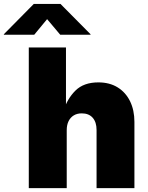

<svg xmlns="http://www.w3.org/2000/svg" viewBox="-101 -973 764 993"><path d="M244.1 -299.3V0H47.9V-727.5H240.2V-398.9H227.1Q246.6 -462.4 289.3 -504.6Q332 -546.9 407.7 -546.9Q465.8 -546.9 507.6 -521Q549.3 -495.1 571.8 -449Q594.2 -402.8 594.2 -342.8V0H398.4V-300.8Q398.4 -341.3 378.4 -364Q358.4 -386.7 321.8 -386.7Q297.9 -386.7 280.5 -376.2Q263.2 -365.7 253.7 -346.4Q244.1 -327.1 244.1 -299.3ZM76.2 -793.5H-81.1V-795.9L73.7 -952.6H211.9L367.2 -795.9V-793.5H210.4L142.6 -874Z"/></svg>

Font: Inter 18pt Black
Style: Regular
Weight: 900
Designer: Rasmus Andersson
Foundry: rsms
Version: Version 4.001;git-66647c0bb